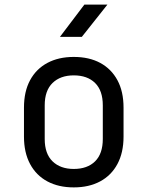

<svg xmlns="http://www.w3.org/2000/svg" viewBox="-20 -805 640 833"><path d="M300 8Q234 8 185.5 -18Q137 -44 110.5 -93.5Q84 -143 84 -212V-338Q84 -408 110.5 -457Q137 -506 185.5 -532Q234 -558 300 -558Q367 -558 415 -532Q463 -506 489.5 -457Q516 -408 516 -338V-212Q516 -143 489.5 -93.5Q463 -44 414.5 -18Q366 8 300 8ZM300 -72Q359 -72 392.5 -105Q426 -138 426 -202V-348Q426 -412 392.5 -445Q359 -478 300 -478Q242 -478 208 -445Q174 -412 174 -348V-202Q174 -138 208 -105Q242 -72 300 -72ZM240 -645 346 -785H446L335 -645Z"/></svg>

Font: JetBrains Mono
Style: Regular
Weight: 400
Monospace: yes
Designer: Philipp Nurullin, Konstantin Bulenkov
Foundry: JetBrains
Version: Version 2.305